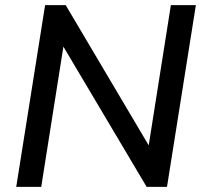

<svg xmlns="http://www.w3.org/2000/svg" viewBox="-20 -725 790 745"><path d="M43 0 155 -705H235L557 -161L643 -705H740L628 0H549L226 -544L140 0Z"/></svg>

Font: Winston Medium
Style: Italic
Weight: 500
Italic angle: -9°
Designer: Original fonts by Vernon Adams / Changes by Cristiano Sobral
Foundry: Original fonts by Vernon Adams / Changes by Cristiano Sobral
Version: Version 2.503;July 17, 2020;FontCreator 13.0.0.2655 64-bit